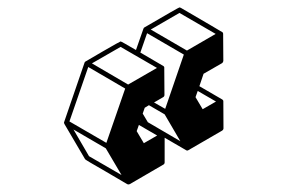

<svg xmlns="http://www.w3.org/2000/svg" viewBox="-20 -430 772 513"><path d="M521.5 -138.2 557.1 -158.7 508.3 -187 502.4 -170.4ZM461.9 -52.7 419.9 -124.5 377.9 -148.9 366.7 -142.1 361.3 -126.5 375 -103.5ZM356.4 -108.4 356 -109.9 355.5 -109.4ZM364.3 -47.4 399.9 -67.9 351.1 -96.2 345.2 -79.6ZM304.7 37.6 262.7 -33.7 176.3 -84 217.8 -12.7ZM264.2 -48.3 314.5 -193.4 215.8 -251 165.5 -105.5ZM322.3 -204.1 399.4 -248.5 302.2 -304.7 225.6 -260.7ZM421.4 -139.2 471.2 -284.2 373 -341.3 355 -289.6Q416 -253.9 416.3 -253.7Q416.5 -253.4 417 -253.4Q417.5 -253.4 417.5 -252.9Q417.5 -252.4 417.7 -252.2Q418 -252 418.2 -251.7Q418.5 -251.5 418.7 -251Q418.9 -250.5 418.9 -250Q418.9 -249.5 418.9 -249.3Q418.9 -249 419.4 -176.3Q419.4 -172.4 416 -170.4L391.6 -156.2ZM479.5 -294.9 556.2 -339.4 459.5 -395.5 382.8 -351.1ZM323.2 63 319.8 62 264.2 29.3Q208 -2.9 207.5 -4.4L151.9 -99.1V-99.6L150.9 -101.6Q150.9 -103.5 151.4 -104L206.1 -263.2L207.5 -265.1Q208 -265.6 254.4 -292.5Q300.8 -319.3 302.2 -319.3Q304.2 -319.3 343.3 -296.4L363.3 -353.5Q363.8 -355 364.7 -356L366.2 -356.9Q457.5 -410.2 459.5 -410.2L462.9 -409.2Q572.8 -345.2 573.7 -344.2L574.7 -343.8V-343.3L575.7 -342.3L576.2 -339.8L576.7 -267.1Q576.2 -263.2 573.2 -261.2L523.9 -232.9L512.7 -199.7L573.2 -164.6L575.2 -163.1V-162.6Q576.2 -162.6 576.2 -161.6L576.7 -159.7L577.1 -86.4Q576.7 -83 573.7 -81.1L483.4 -28.8Q482.9 -28.3 482.2 -28.1Q481.4 -27.8 480.5 -27.8H480Q478.5 -27.8 477.1 -28.8L419.9 -62V3.9Q419.9 7.8 416.5 9.8L326.7 62H326.2L325.2 62.5H323.7Q323.7 63 323.2 63Z"/></svg>

Font: 3D Isometric
Style: Bold
Weight: 700
Designer: GGBotNet
Foundry: GGBotNet
Version: 1.14